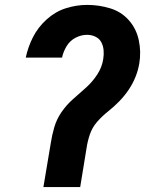

<svg xmlns="http://www.w3.org/2000/svg" viewBox="-20 -763 616 783"><path d="M157 0H307L333 -159Q337 -187 346.5 -215Q356 -243 376 -266Q396 -289 420 -308Q444 -327 465.5 -349Q487 -371 504 -396Q521 -421 532 -448Q543 -475 548 -504Q556 -552 546 -599Q536 -646 505.5 -680.5Q475 -715 429.5 -729Q384 -743 335 -743Q292 -743 249 -729.5Q206 -716 170.5 -684Q135 -652 114.5 -611.5Q94 -571 85 -528H233Q238 -552 251.5 -574.5Q265 -597 288 -609Q311 -621 335 -621Q353 -621 369 -613.5Q385 -606 393 -591Q401 -576 402.5 -558Q404 -540 401 -522Q396 -489 376.5 -459Q357 -429 330.5 -405.5Q304 -382 277.5 -358.5Q251 -335 231 -306Q211 -277 201.5 -244.5Q192 -212 187 -179Z"/></svg>

Font: Iosevka Sparkle Heavy
Style: Italic
Weight: 900
Italic angle: -9°
Designer: Belleve Invis
Foundry: Belleve Invis
Version: Version 4.5.0; ttfautohint (v1.8.3)